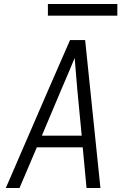

<svg xmlns="http://www.w3.org/2000/svg" viewBox="-20 -934 640 954"><path d="M9 0 221 -490 328 -735H403L479 0H410L391 -202H163L77 0ZM386 -260 364 -490Q361 -529 357.5 -568Q354 -607 351 -646Q335 -607 318.5 -568Q302 -529 285 -490L188 -260ZM218 -856V-914H563V-856Z"/></svg>

Font: Iosevka SS04 Lt Ex Obl
Style: Regular
Weight: 300
Width: 7
Italic angle: -9°
Monospace: yes
Designer: Belleve Invis
Foundry: Belleve Invis
Version: Version 19.0.0; ttfautohint (v1.8.4)